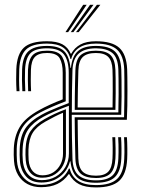

<svg xmlns="http://www.w3.org/2000/svg" viewBox="-20 -780 597 806"><path d="M152.2 5.8Q119.8 5.8 95.2 -7.4Q70.8 -20.5 56.1 -45.1Q41.5 -69.8 38.8 -104Q37.8 -117.8 37.6 -129.9Q37.5 -142 38 -156.8Q40 -208.5 63 -247.1Q86 -285.8 145 -318Q164 -328.8 189.5 -340.4Q215 -352 243.2 -363V-474.8Q243.2 -513.2 230.6 -535.4Q218 -557.5 177.2 -557.5Q142.2 -557.5 126.6 -541.2Q111 -525 109.8 -486.5Q109.2 -469.8 109.2 -446.1Q109.2 -422.5 110.5 -397.2H98.2Q97.2 -420.8 97 -444.9Q96.8 -469 97.5 -487Q99.5 -529.5 117.1 -548.4Q134.8 -567.2 177.2 -567.2Q226.5 -567.2 241.2 -541.4Q256 -515.5 256 -475V-354.8Q226.2 -343.5 198.4 -331.4Q170.5 -319.2 150.2 -308.5Q98.2 -281.5 75.2 -246.2Q52.2 -211 50.2 -156Q50 -140.2 50.1 -129Q50.2 -117.8 51.2 -104.5Q53.5 -74.8 66.1 -52.1Q78.8 -29.5 100.6 -16.8Q122.5 -4 153.5 -4Q193.8 -4 224.6 -22.1Q255.5 -40.2 269.2 -72.2H272.8Q280.5 -39.2 307.6 -21.1Q334.8 -3 383 -3Q444 -3 471.4 -28.6Q498.8 -54.2 501.5 -112.2Q502.2 -123.8 502.4 -140Q502.5 -156.2 502.1 -173.2Q501.8 -190.2 500.8 -204H512.8Q514.2 -183.8 514.5 -156.8Q514.8 -129.8 513.8 -111.5Q510.5 -48.5 480.4 -20.9Q450.2 6.8 383 6.8Q338 6.8 311.9 -6.9Q285.8 -20.5 270.5 -49H268.5Q248.8 -21 220.4 -7.6Q192 5.8 152.2 5.8ZM383 -12.8Q329.8 -12.8 305.2 -34Q280.8 -55.2 275.8 -102.8H273.8Q263 -62.2 230.8 -38Q198.5 -13.8 154 -13.8Q111.8 -13.8 89.1 -39.6Q66.5 -65.5 63.5 -105.2Q62.5 -119 62.4 -129.9Q62.2 -140.8 62.8 -155.2Q64.5 -208 86.2 -240.5Q108 -273 155.5 -298.8Q168.5 -306 187.1 -314.4Q205.8 -322.8 226.8 -331.1Q247.8 -339.5 268.5 -347.2V-474.8Q268.5 -524.8 248.6 -551Q228.8 -577.2 177.2 -577.2Q127.8 -577.2 107.4 -556.2Q87 -535.2 85.2 -487.5Q84.5 -471 84.6 -446.8Q84.8 -422.5 86.2 -397.2H73.8Q72.5 -420.5 72.2 -444.9Q72 -469.2 72.8 -488.2Q75 -542.5 99.4 -564.9Q123.8 -587.2 177.2 -587.2Q225.8 -587.2 248.1 -566.4Q270.5 -545.5 275.8 -495.2H277.8Q282.8 -544 307.4 -565.6Q332 -587.2 382.5 -587.2Q438.5 -587.2 462.8 -563.6Q487 -540 489.2 -487.8Q489.8 -475.8 490.1 -444.9Q490.5 -414 490.4 -374.9Q490.2 -335.8 488.8 -298H281.2Q281.2 -253.8 282 -204.9Q282.8 -156 284.2 -113.8Q285.8 -64.2 310.2 -43.5Q334.8 -22.8 383 -22.8Q431 -22.8 452.8 -43.9Q474.5 -65 476.8 -113.8Q477.5 -125.2 477.6 -140.9Q477.8 -156.5 477.4 -173.1Q477 -189.8 476 -204H488.2Q489.8 -183.2 490 -156.9Q490.2 -130.5 489.2 -113.2Q486.5 -60 462.1 -36.4Q437.8 -12.8 383 -12.8ZM156.2 -23.8Q188.5 -23.8 214 -38.5Q239.5 -53.2 254.4 -78.6Q269.2 -104 269.2 -136V-336Q238.8 -325 209.6 -312.5Q180.5 -300 160.8 -289Q119.2 -266.2 98.2 -236.1Q77.2 -206 75 -154.5Q74.2 -140 74.5 -129.8Q74.8 -119.5 75.8 -105.8Q79.2 -66.5 100.4 -45.1Q121.5 -23.8 156.2 -23.8ZM157.2 -34Q126.5 -34 108.6 -53.5Q90.8 -73 88 -107.5Q87 -119 86.9 -129.9Q86.8 -140.8 87.2 -152.8Q89 -201.2 108.1 -229.4Q127.2 -257.5 166 -279.5Q186.5 -291.2 209.5 -302Q232.5 -312.8 256.8 -321.5V-135.2Q256.8 -110 245.4 -86.9Q234 -63.8 211.9 -48.9Q189.8 -34 157.2 -34ZM158 -44Q184.5 -44 203.9 -56.6Q223.2 -69.2 233.9 -90Q244.5 -110.8 244.5 -134.8V-306.5Q228 -300 209 -290.2Q190 -280.5 171 -269.8Q132.8 -248.2 116.9 -221.8Q101 -195.2 99.5 -152.5Q99.2 -141.8 99.4 -131Q99.5 -120.2 100.2 -108.2Q102.5 -78.2 117.6 -61.1Q132.8 -44 158 -44ZM383 -32.8Q339.2 -32.8 318.6 -51.2Q298 -69.8 296.5 -114.2Q295.8 -140 295.1 -169.8Q294.5 -199.5 294.1 -229.9Q293.8 -260.2 293.5 -287.8H500.8Q502 -326.8 502.2 -369.4Q502.5 -412 502.2 -445.1Q502 -478.2 501.5 -489.2Q499 -546.8 471.1 -571.9Q443.2 -597 382.5 -597Q338.8 -597 312.9 -580.1Q287 -563.2 278.8 -532.2H275.8Q267.8 -565.2 244 -581.1Q220.2 -597 177.2 -597Q114.5 -597 88.9 -571.6Q63.2 -546.2 60.8 -489Q60 -467.8 60.1 -444.5Q60.2 -421.2 61.8 -397.2H49.5Q47.8 -425 47.8 -446.6Q47.8 -468.2 48.5 -489.5Q51 -552.2 79.8 -579.5Q108.5 -606.8 177.2 -606.8Q217.5 -606.8 241.2 -594.4Q265 -582 277 -554.5H279Q292.8 -579.8 317.6 -593.2Q342.5 -606.8 382.5 -606.8Q450.2 -606.8 480.6 -579.4Q511 -552 513.8 -489.2Q514.2 -480.2 514.6 -456Q515 -431.8 515 -400Q515 -368.2 514.5 -335.8Q514 -303.2 512.5 -277.2H306Q306.2 -237 307 -196.9Q307.8 -156.8 308.8 -114.8Q310 -75.8 327.4 -59.1Q344.8 -42.5 383 -42.5Q418.5 -42.5 434.5 -59.4Q450.5 -76.2 452.2 -114.8Q453.2 -135.5 453 -160Q452.8 -184.5 451.5 -204H463.8Q465 -182.5 465.2 -157.2Q465.5 -132 464.5 -114.2Q462.2 -70.5 443.4 -51.6Q424.5 -32.8 383 -32.8ZM281.5 -308.2H476.8Q477.8 -346.5 477.9 -383.6Q478 -420.8 477.6 -449Q477.2 -477.2 476.8 -488.5Q474.8 -539.2 450.9 -558.2Q427 -577.2 382.5 -577.2Q335 -577.2 310.5 -555.1Q286 -533 284.2 -485.5Q283 -444.5 282.2 -398.4Q281.5 -352.2 281.5 -308.2ZM464.5 -318.8H293.8Q293.8 -344.5 294.1 -374Q294.5 -403.5 295.1 -432.4Q295.8 -461.2 296.5 -484.5Q298 -531 319.2 -549.1Q340.5 -567.2 382.5 -567.2Q424.8 -567.2 443.8 -548.8Q462.8 -530.2 464.5 -487Q465 -476.8 465.4 -450.2Q465.8 -423.8 465.6 -388.9Q465.5 -354 464.5 -318.8ZM306 -329H452.5Q453.2 -363.8 453.2 -396.8Q453.2 -429.8 453 -454.4Q452.8 -479 452.2 -487.8Q450.8 -524.2 434.6 -540.9Q418.5 -557.5 382.5 -557.5Q345 -557.5 327.6 -540.8Q310.2 -524 309 -484.2Q307.8 -445.5 307 -406.6Q306.2 -367.8 306 -329ZM254.8 -645 329.2 -759.8H343.8L266 -645ZM299 -645 386.8 -759.8H401.2L310.2 -645ZM277 -645 358 -759.8H372.5L288 -645Z"/></svg>

Font: Big Shoulders Inline Text Thin Light
Style: Regular
Weight: 300
Version: Version 2.002